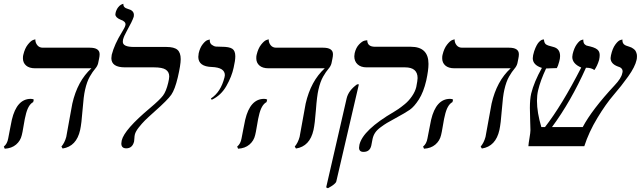

<svg xmlns="http://www.w3.org/2000/svg" viewBox="-41 -766 3357 1006"><path d="M404.8 -295.9Q397 -262.7 391.6 -190.4Q386.2 -118.2 378.9 -85Q359.9 1 287.1 12.2L280.8 2Q297.9 -18.1 306.2 -48.8Q310.1 -66.9 321.5 -133.5Q333 -200.2 337.9 -223.1Q364.7 -341.3 438 -408.2H143.1Q112.3 -408.2 95.7 -422.6Q79.1 -437 79.1 -460.9Q79.1 -473.1 81.1 -479Q88.9 -512.2 104.5 -532Q120.1 -551.8 131.8 -556.2L144 -560.1Q144 -542 154.5 -529.1Q165 -516.1 183.1 -516.1H429.2Q481 -516.1 481 -481.9Q481 -471.2 478 -458L473.1 -434.1Q469.2 -418.9 457 -405Q444.8 -391.1 429.7 -365Q414.6 -338.9 404.8 -295.9ZM92.8 -159.2Q89.8 -150.4 83 -109.1Q76.2 -67.9 73.2 -58.1Q66.4 -28.3 43.2 -8.5Q20 11.2 -16.1 13.2L-21 2Q-2.9 -12.2 2 -41Q3.9 -50.8 11.5 -90.3Q19 -129.9 21 -138.2Q46.9 -248 120.1 -248Q131.3 -248 136.2 -244.1L132.8 -231Q105 -216.3 92.8 -159.2Z M603.5 -558.1Q602.5 -554.2 602.5 -546.9Q602.5 -520 660.6 -520H830.6Q871.6 -520 888.7 -505.1Q905.8 -490.2 905.8 -456.1Q905.8 -426.3 890.6 -360.8Q875.5 -296.9 856.4 -269.5Q837.4 -242.2 769.5 -182.1Q733.4 -149.9 718 -134.5Q702.6 -119.1 686 -98.1Q669.4 -77.1 665.5 -61Q663.6 -53.2 663.1 -41.5Q662.6 -29.8 661.6 -24.9Q652.8 11.2 620.6 11.2Q594.7 11.2 594.7 -14.2Q594.7 -18.1 596.7 -29.8Q609.9 -86.9 746.6 -201.2Q796.4 -243.2 813 -265.1Q829.6 -287.1 840.3 -332Q845.2 -352.1 845.7 -365.2Q845.7 -389.2 827.6 -401.1Q809.6 -413.1 765.6 -413.1H613.8Q543 -413.1 542.5 -460.9Q542.5 -466.8 544.4 -479Q558.6 -534.2 597.7 -597.2Q613.8 -623 615.7 -632.8Q616.7 -634.8 616.7 -638.2Q616.7 -654.3 590.3 -663.1Q563.5 -674.3 563.5 -690.9Q563.5 -691.9 564 -693.8Q564.5 -695.8 564.5 -698.2Q566.4 -707 570.1 -714.6Q573.7 -722.2 577.6 -727.1Q581.5 -731.9 585 -735.4Q588.4 -738.8 592.5 -741Q596.7 -743.2 599.1 -744.1Q601.6 -745.1 603.5 -745.6L605.5 -746.1Q603.5 -726.1 629.4 -719.2Q660.2 -711.4 660.6 -688Q660.6 -682.1 659.7 -678.2Q651.9 -654.3 622.6 -602.1Q608.4 -577.1 603.5 -558.1Z M1068.4 -243.2 1064 -250Q1115.7 -283.2 1135.3 -360.8Q1137.2 -368.7 1137.2 -372.1Q1137.2 -412.1 1069.3 -415Q998.5 -417 998 -467.8Q998 -472.7 1000 -486.8Q1006.8 -516.6 1021.5 -534.9Q1036.1 -553.2 1047.4 -556.2L1058.1 -559.1V-554.2Q1058.1 -539.1 1069.1 -531Q1080.1 -522.9 1090.6 -522Q1101.1 -521 1120.1 -521Q1160.2 -521 1176 -510.5Q1191.9 -500 1191.9 -471.2Q1191.9 -448.7 1183.1 -411.1Q1173.3 -365.2 1145.3 -315.7Q1117.2 -266.1 1068.4 -243.2Z M1627.4 -295.9Q1619.6 -262.7 1614.3 -190.4Q1608.9 -118.2 1601.6 -85Q1582.5 1 1509.8 12.2L1503.4 2Q1520.5 -18.1 1528.8 -48.8Q1532.7 -66.9 1544.2 -133.5Q1555.7 -200.2 1560.5 -223.1Q1587.4 -341.3 1660.6 -408.2H1365.7Q1335 -408.2 1318.4 -422.6Q1301.8 -437 1301.8 -460.9Q1301.8 -473.1 1303.7 -479Q1311.5 -512.2 1327.1 -532Q1342.8 -551.8 1354.5 -556.2L1366.7 -560.1Q1366.7 -542 1377.2 -529.1Q1387.7 -516.1 1405.8 -516.1H1651.9Q1703.6 -516.1 1703.6 -481.9Q1703.6 -471.2 1700.7 -458L1695.8 -434.1Q1691.9 -418.9 1679.7 -405Q1667.5 -391.1 1652.3 -365Q1637.2 -338.9 1627.4 -295.9ZM1315.4 -159.2Q1312.5 -150.4 1305.7 -109.1Q1298.8 -67.9 1295.9 -58.1Q1289.1 -28.3 1265.9 -8.5Q1242.7 11.2 1206.5 13.2L1201.7 2Q1219.7 -12.2 1224.6 -41Q1226.6 -50.8 1234.1 -90.3Q1241.7 -129.9 1243.7 -138.2Q1269.5 -248 1342.8 -248Q1354 -248 1358.9 -244.1L1355.5 -231Q1327.6 -216.3 1315.4 -159.2Z M1911.1 -38.1Q1910.2 -35.2 1908.2 -23.2Q1906.2 -11.2 1904.3 -2.9Q1896.5 30.3 1863.3 29.8Q1840.3 29.8 1840.3 7.8Q1840.3 3.9 1842.3 -7.8Q1860.4 -85 2023.4 -180.2Q2032.2 -185.1 2046.1 -194.6Q2060.1 -204.1 2080.6 -220.9Q2101.1 -237.8 2117.7 -262Q2134.3 -286.1 2140.1 -310.1Q2147 -345.2 2147 -356.9Q2147 -413.1 2081.1 -413.1H1879.4Q1849.6 -413.1 1832.5 -429Q1815.4 -444.8 1815.4 -471.2Q1815.4 -476.1 1817.4 -487.8Q1824.2 -516.6 1840.8 -533.7Q1857.4 -550.8 1870.1 -553.2L1883.3 -555.2Q1883.3 -521 1924.3 -521H2111.3Q2204.1 -521 2204.1 -431.2Q2204.1 -397.9 2192.4 -344.2Q2178.2 -283.2 2153.8 -245.1Q2129.4 -207 2106.2 -190.9Q2083 -174.8 2033.2 -147.9Q2000 -129.9 1986.6 -121.8Q1973.1 -113.8 1953.6 -99.4Q1934.1 -85 1924.6 -70.6Q1915 -56.2 1911.1 -38.1ZM1677.2 220.2 1668 215.8 1775.4 -251Q1785.2 -292 1830.1 -324.2H1839.4L1721.2 184.1Q1718.3 198.2 1677.2 220.2Z M2601.6 -295.9Q2593.8 -262.7 2588.4 -190.4Q2583 -118.2 2575.7 -85Q2556.6 1 2483.9 12.2L2477.5 2Q2494.6 -18.1 2502.9 -48.8Q2506.8 -66.9 2518.3 -133.5Q2529.8 -200.2 2534.7 -223.1Q2561.5 -341.3 2634.8 -408.2H2339.8Q2309.1 -408.2 2292.5 -422.6Q2275.9 -437 2275.9 -460.9Q2275.9 -473.1 2277.8 -479Q2285.6 -512.2 2301.3 -532Q2316.9 -551.8 2328.6 -556.2L2340.8 -560.1Q2340.8 -542 2351.3 -529.1Q2361.8 -516.1 2379.9 -516.1H2626Q2677.7 -516.1 2677.7 -481.9Q2677.7 -471.2 2674.8 -458L2669.9 -434.1Q2666 -418.9 2653.8 -405Q2641.6 -391.1 2626.5 -365Q2611.3 -338.9 2601.6 -295.9ZM2289.6 -159.2Q2286.6 -150.4 2279.8 -109.1Q2272.9 -67.9 2270 -58.1Q2263.2 -28.3 2240 -8.5Q2216.8 11.2 2180.7 13.2L2175.8 2Q2193.8 -12.2 2198.7 -41Q2200.7 -50.8 2208.3 -90.3Q2215.8 -129.9 2217.8 -138.2Q2243.7 -248 2316.9 -248Q2328.1 -248 2333 -244.1L2329.6 -231Q2301.8 -216.3 2289.6 -159.2Z M3294.4 -452.1Q3286.6 -416 3250.5 -365.5Q3214.4 -314.9 3173.8 -268.1Q3133.3 -221.2 3088.9 -147.7Q3044.4 -74.2 3020.5 0H2727.5Q2728.5 -15.1 2733.4 -43.5Q2738.3 -71.8 2738.3 -84Q2738.3 -93.8 2736.8 -137.9Q2735.4 -182.1 2735.4 -200.2Q2735.4 -246.1 2742.2 -275.9Q2757.3 -336.9 2798.3 -410.2Q2750.5 -425.3 2750.5 -460.9Q2750.5 -464.8 2752.4 -477.1Q2757.3 -499 2764.4 -514.9Q2771.5 -530.8 2777.3 -538.8Q2783.2 -546.9 2789.8 -552Q2796.4 -557.1 2800.3 -558.1Q2804.2 -559.1 2807.1 -559.1H2809.1Q2810.1 -541 2819.1 -533.9Q2828.1 -526.9 2858.4 -520Q2893.6 -511.2 2893.6 -472.2Q2893.6 -459 2889.2 -443.8Q2882.3 -418 2876.5 -409.2Q2861.3 -409.2 2844.7 -408.2Q2828.1 -407.2 2820.3 -407.2Q2790.5 -344.2 2778.3 -292Q2772.5 -266.6 2772.5 -237.8Q2772.5 -176.8 2795.4 -100.1H2814.5Q2902.3 -212.9 3004.4 -412.1Q2957.5 -432.1 2957.5 -467.8Q2957.5 -472.7 2959.5 -482.9Q2967.3 -515.1 2981.2 -534.2Q2995.1 -553.2 3005.4 -556.2L3015.1 -559.1Q3015.1 -550.3 3016.8 -543.7Q3018.6 -537.1 3023.4 -533Q3028.3 -528.8 3030.8 -527.8Q3033.2 -526.9 3041.3 -524.9Q3049.3 -522.9 3050.3 -522.9Q3085.9 -514.2 3095.2 -499.5Q3101.6 -489.7 3101.1 -475.1Q3101.1 -466.3 3098.1 -452.1Q3088.4 -419.9 3073.2 -398.9Q3058.1 -411.1 3029.3 -411.1Q2950.2 -234.4 2851.1 -100.1H3012.2Q3060.1 -190.9 3179.2 -318.8Q3214.4 -356 3219.2 -381.8Q3221.2 -387.7 3221.2 -392.1Q3221.2 -411.1 3195.3 -418Q3158.2 -432.1 3158.2 -461.9Q3158.2 -465.8 3160.2 -476.1Q3168 -512.2 3183.1 -532.7Q3198.2 -553.2 3209.5 -556.2L3220.2 -559.1V-554.2Q3220.2 -549.3 3221.2 -545.7Q3222.2 -542 3224.1 -539.1Q3226.1 -536.1 3227.8 -534.2Q3229.5 -532.2 3233.4 -530Q3237.3 -527.8 3238.8 -527.3Q3240.2 -526.9 3245.4 -524.9Q3250.5 -522.9 3251.5 -522.9L3258.3 -520.5Q3265.1 -518.1 3268.3 -516.6Q3271.5 -515.1 3277.8 -510.5Q3284.2 -505.9 3287.4 -501.5Q3290.5 -497.1 3293.5 -489Q3296.4 -481 3296.4 -472.2Q3296.4 -459 3294.4 -452.1Z"/></svg>

Font: Linux Libertine
Style: Italic
Weight: 400
Italic angle: -12°
Designer: Philipp H. Poll
Foundry: Philipp H. Poll
Version: Version 5.1.6 ; ttfautohint (v0.9)